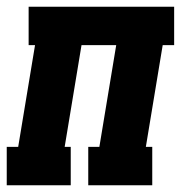

<svg xmlns="http://www.w3.org/2000/svg" viewBox="-31 -550 551 570"><path d="M-11 0V-114H23L73 -416H54V-530H486V-416H452L402 -114H421V0H231V-114H264L314 -416H211L161 -114H179V0Z"/></svg>

Font: Iosevka Slab Heavy Oblique
Style: Regular
Weight: 900
Italic angle: -9°
Monospace: yes
Designer: Belleve Invis
Foundry: Belleve Invis
Version: Version 11.1.1; ttfautohint (v1.8.3)